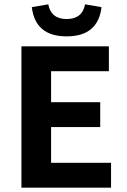

<svg xmlns="http://www.w3.org/2000/svg" viewBox="-20 -867 585 887"><path d="M127 -834 203 -847Q216 -779 288 -779Q360 -779 373 -847L449 -834Q433 -699 288 -699Q143 -699 127 -834ZM79 0V-653H483V-538H216V-395H443V-280H216V-115H493V0Z"/></svg>

Font: Assistant
Style: Bold
Weight: 700
Designer: Hebrew By Ben Nathan, Latin by Paul Hunt
Version: Version 2.001;PS 002.001;hotconv 1.0.88;makeotf.lib2.5.64775